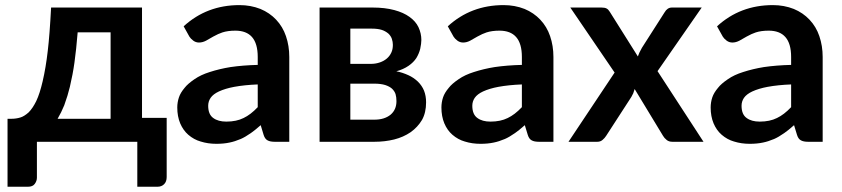

<svg xmlns="http://www.w3.org/2000/svg" viewBox="-20 -542 3220 734"><path d="M200.2 -87.9H402.8V-418.5H276.9Q271.5 -351.6 264.6 -302.7Q258.3 -257.3 247.1 -210Q239.3 -177.2 225.6 -139.6Q214.8 -112.8 200.2 -87.9ZM522.9 -91.3H617.2V134.8Q617.2 152.3 607.4 162.1Q597.7 171.9 582 171.9H504.9V0H121.1V137.2Q121.1 149.9 112.8 161.1Q105 171.9 86.9 171.9H8.8V-87.9H23.4Q41.5 -87.9 57.6 -92.8Q71.8 -96.7 89.4 -112.3Q105 -127.9 118.7 -155.8Q132.3 -184.6 143.1 -231.4Q155.3 -283.7 162.6 -347.7Q169.9 -408.7 175.3 -513.2H522.9Z M965.3 -132.3V-219.2Q915.5 -217.3 875.5 -210Q841.3 -203.6 816.9 -192.4Q794.9 -182.1 785.2 -168Q775.9 -154.3 775.9 -137.7Q775.9 -104.5 795.4 -90.8Q814 -77.1 845.2 -77.1Q883.8 -77.1 911.1 -90.8Q938 -103.5 965.3 -132.3ZM704.1 -401.9 682.1 -441.4Q770.5 -522.5 895.5 -522.5Q938.5 -522.5 975.6 -507.8Q1010.7 -493.2 1035.6 -466.8Q1061 -439.9 1073.2 -403.8Q1085.9 -366.7 1085.9 -324.2V0H1029.8Q1012.7 0 1002.9 -5.4Q992.7 -10.7 987.8 -26.4L976.6 -63.5Q952.1 -42 939 -33.2Q916.5 -17.6 900.4 -10.7Q877.4 -1 857.9 2.9Q835.4 7.8 807.1 7.8Q774.9 7.8 747.1 -1Q721.2 -8.3 699.7 -26.9Q680.2 -43.9 668.9 -70.3Q657.7 -97.2 657.7 -130.9Q657.7 -150.9 664.1 -169.9Q669.9 -187.5 686 -206.5Q697.8 -221.7 723.6 -239.3Q747.6 -255.9 781.7 -266.6Q819.3 -278.8 861.3 -285.6Q908.7 -292.5 965.3 -293.9V-324.2Q965.3 -375.5 943.4 -400.4Q921.9 -424.8 879.9 -424.8Q850.6 -424.8 830.1 -418Q814.9 -413.1 795.4 -402.3Q789.1 -398.4 768.1 -386.7Q754.4 -379.4 740.7 -379.4Q728.5 -379.4 718.8 -386.7Q708.5 -394.5 704.1 -401.9Z M1319.3 -84.5H1411.1Q1449.7 -84.5 1473.1 -103.5Q1495.6 -122.6 1495.6 -155.3Q1495.6 -170.4 1492.2 -182.1Q1488.3 -193.8 1478.5 -203.1Q1469.2 -211.4 1453.1 -216.8Q1435.5 -222.2 1411.6 -222.2H1319.3ZM1399.9 -432.6H1319.3V-297.9H1399.9Q1416.5 -297.9 1433.1 -303.7Q1448.2 -309.1 1459 -318.4Q1470.2 -328.1 1476.1 -341.3Q1481.9 -353.5 1481.9 -370.6Q1481.9 -381.8 1478 -393.6Q1474.1 -404.8 1464.8 -413.6Q1453.1 -423.3 1439.5 -427.7Q1424.3 -432.6 1399.9 -432.6ZM1201.7 -513.2H1403.8Q1451.7 -513.2 1487.8 -503.4Q1522.5 -494.1 1545.4 -477.5Q1568.8 -460.9 1579.6 -438.5Q1590.8 -414.6 1590.8 -389.2Q1590.8 -376 1586.4 -355Q1582 -337.4 1571.8 -320.3Q1561 -303.7 1542 -290.5Q1521.5 -276.4 1495.1 -269.5Q1518.1 -265.1 1541.5 -254.4Q1561 -245.6 1577.6 -230Q1593.3 -214.4 1601.1 -195.3Q1608.9 -175.3 1608.9 -150.9Q1608.9 -111.3 1593.3 -83.5Q1576.7 -55.7 1549.8 -36.6Q1522 -17.6 1486.8 -8.8Q1451.2 0 1411.6 0H1201.7Z M1975.1 -132.3V-219.2Q1925.3 -217.3 1885.3 -210Q1851.1 -203.6 1826.7 -192.4Q1804.7 -182.1 1794.9 -168Q1785.6 -154.3 1785.6 -137.7Q1785.6 -104.5 1805.2 -90.8Q1823.7 -77.1 1855 -77.1Q1893.6 -77.1 1920.9 -90.8Q1947.8 -103.5 1975.1 -132.3ZM1713.9 -401.9 1691.9 -441.4Q1780.3 -522.5 1905.3 -522.5Q1948.2 -522.5 1985.4 -507.8Q2020.5 -493.2 2045.4 -466.8Q2070.8 -439.9 2083 -403.8Q2095.7 -366.7 2095.7 -324.2V0H2039.6Q2022.5 0 2012.7 -5.4Q2002.4 -10.7 1997.6 -26.4L1986.3 -63.5Q1961.9 -42 1948.7 -33.2Q1926.3 -17.6 1910.2 -10.7Q1887.2 -1 1867.7 2.9Q1845.2 7.8 1816.9 7.8Q1784.7 7.8 1756.8 -1Q1731 -8.3 1709.5 -26.9Q1689.9 -43.9 1678.7 -70.3Q1667.5 -97.2 1667.5 -130.9Q1667.5 -150.9 1673.8 -169.9Q1679.7 -187.5 1695.8 -206.5Q1707.5 -221.7 1733.4 -239.3Q1757.3 -255.9 1791.5 -266.6Q1829.1 -278.8 1871.1 -285.6Q1918.5 -292.5 1975.1 -293.9V-324.2Q1975.1 -375.5 1953.1 -400.4Q1931.6 -424.8 1889.6 -424.8Q1860.4 -424.8 1839.8 -418Q1824.7 -413.1 1805.2 -402.3Q1798.8 -398.4 1777.8 -386.7Q1764.2 -379.4 1750.5 -379.4Q1738.3 -379.4 1728.5 -386.7Q1718.3 -394.5 1713.9 -401.9Z M2493.7 -270 2669.4 0H2550.3Q2537.1 0 2528.8 -6.8Q2519.5 -14.2 2514.6 -22.9L2406.2 -201.7Q2403.8 -193.4 2400.9 -185.5Q2396 -175.8 2393.6 -171.4L2297.4 -22.9Q2291.5 -13.7 2283.7 -7.3Q2275.4 0 2263.7 0H2153.3L2329.6 -264.6L2160.2 -513.2H2279.3Q2292.5 -513.2 2299.3 -509.3Q2305.7 -505.9 2311 -497.1L2418.5 -326.2Q2421.9 -337.9 2434.1 -359.4L2520.5 -494.6Q2531.2 -513.2 2548.8 -513.2H2662.6Z M3004.4 -132.3V-219.2Q2954.6 -217.3 2914.6 -210Q2880.4 -203.6 2856 -192.4Q2834 -182.1 2824.2 -168Q2814.9 -154.3 2814.9 -137.7Q2814.9 -104.5 2834.5 -90.8Q2853 -77.1 2884.3 -77.1Q2922.9 -77.1 2950.2 -90.8Q2977.1 -103.5 3004.4 -132.3ZM2743.2 -401.9 2721.2 -441.4Q2809.6 -522.5 2934.6 -522.5Q2977.5 -522.5 3014.6 -507.8Q3049.8 -493.2 3074.7 -466.8Q3100.1 -439.9 3112.3 -403.8Q3125 -366.7 3125 -324.2V0H3068.8Q3051.8 0 3042 -5.4Q3031.7 -10.7 3026.9 -26.4L3015.6 -63.5Q2991.2 -42 2978 -33.2Q2955.6 -17.6 2939.5 -10.7Q2916.5 -1 2897 2.9Q2874.5 7.8 2846.2 7.8Q2814 7.8 2786.1 -1Q2760.3 -8.3 2738.8 -26.9Q2719.2 -43.9 2708 -70.3Q2696.8 -97.2 2696.8 -130.9Q2696.8 -150.9 2703.1 -169.9Q2709 -187.5 2725.1 -206.5Q2736.8 -221.7 2762.7 -239.3Q2786.6 -255.9 2820.8 -266.6Q2858.4 -278.8 2900.4 -285.6Q2947.8 -292.5 3004.4 -293.9V-324.2Q3004.4 -375.5 2982.4 -400.4Q2960.9 -424.8 2918.9 -424.8Q2889.6 -424.8 2869.1 -418Q2854 -413.1 2834.5 -402.3Q2828.1 -398.4 2807.1 -386.7Q2793.5 -379.4 2779.8 -379.4Q2767.6 -379.4 2757.8 -386.7Q2747.6 -394.5 2743.2 -401.9Z"/></svg>

Font: Lato-SemiBold
Style: Bold
Weight: 500
Designer: Lukasz Dziedzic with Adam Twardoch and Botio Nikoltchev
Foundry: tyPoland Lukasz Dziedzic
Version: ""